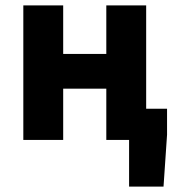

<svg xmlns="http://www.w3.org/2000/svg" viewBox="-20 -516 649 708"><path d="M456 172V0H425V-115H596V-19L583 172ZM66 0V-496H213V-317H372V-496H519V0H372V-189H213V0Z"/></svg>

Font: Source Sans 3
Style: Bold
Weight: 700
Designer: Paul D. Hunt
Foundry: Adobe
Version: Version 3.052;hotconv 1.1.0;makeotfexe 2.6.0